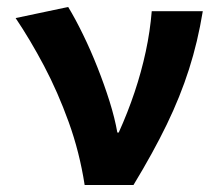

<svg xmlns="http://www.w3.org/2000/svg" viewBox="-20 -528 640 548"><path d="M221.6 0Q207.1 -93.7 176.1 -179.5Q145.1 -265.4 105.6 -340.2Q66 -415 24.6 -476.4L174.6 -508.1Q195.2 -474.2 217 -429.4Q238.8 -384.7 258.2 -335.6Q277.7 -286.4 292.7 -238.7Q307.7 -190.9 314.9 -149.8H318.9Q344.7 -206.9 364.1 -264.8Q383.5 -322.7 396 -380.8Q408.5 -439 413.1 -496.1H558.8Q544.5 -408.4 519.4 -330.2Q494.4 -252 456 -172.7Q417.6 -93.4 361 0Z"/></svg>

Font: Source Code Pro ExtraLight
Style: Regular
Weight: 200
Monospace: yes
Designer: Paul D. Hunt, Teo Tuominen
Foundry: Adobe
Version: Version 1.026;hotconv 1.1.0;makeotfexe 2.6.0